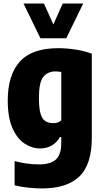

<svg xmlns="http://www.w3.org/2000/svg" viewBox="-20 -828 579 1078"><path d="M216 230Q181.5 230 140 225.8Q98.5 221.5 62 212.5V76.5Q131.5 95 200.5 95Q262 95 293 68.2Q324 41.5 324 -25.5V-58.5H316Q300 -28.5 271.5 -11.5Q243 5.5 204.5 5.5Q159.5 5.5 117.8 -22Q76 -49.5 49.8 -109Q23.5 -168.5 23.5 -264Q23.5 -406 91 -481.8Q158.5 -557.5 307.5 -557.5Q354 -557.5 404.2 -549.8Q454.5 -542 495.5 -526.5V-56Q495.5 96.5 425.2 163.2Q355 230 216 230ZM279 -136.5Q307 -136.5 324 -152V-424Q317 -425 308.2 -426Q299.5 -427 291.5 -427Q247.5 -427 223 -396.2Q198.5 -365.5 198.5 -279.5Q198.5 -221 207.5 -190.2Q216.5 -159.5 234.5 -148Q252.5 -136.5 279 -136.5ZM207 -613 112 -808H227L279.5 -690.5L332 -808H447L352 -613Z"/></svg>

Font: Encode Sans Cnd XBd
Style: Regular
Weight: 800
Width: 3
Designer: Multiple Designers
Foundry: Impallari Type
Version: Version 3.002; ttfautohint (v1.8.3) -l 8 -r 50 -G 200 -x 14 